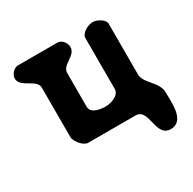

<svg xmlns="http://www.w3.org/2000/svg" viewBox="-150 -675 987 983"><g transform="rotate(-30 343.5 -183.5)"><path d="M26 -470C26 -414 123 -412 123 -360V-67C123 -45 158 3 187 3H467C547 3 499 154 590 154C675 154 660 32 660 -22C660 -86 583 -118 583 -173V-473C583 -499 539 -521 517 -521C491 -521 443 -500 443 -467V-167C443 -128 385 -113 359 -113C332 -113 273 -119 273 -160V-360C273 -409 354 -416 354 -467C354 -491 334 -520 307 -520H73C50 -520 26 -492 26 -470Z"/></g></svg>

Font: Asimov Print
Style: Regular
Weight: 500
Designer: Google
Version: Version 2.000980: 2014